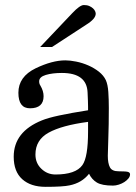

<svg xmlns="http://www.w3.org/2000/svg" viewBox="-20 -723 537 759"><path d="M332 -36.1Q303.7 0 254.9 9.8Q228.5 15.6 160.2 15.6Q101.6 15.6 67.9 -14.6Q34.2 -44.9 34.2 -103.5Q34.2 -202.1 145.5 -247.1Q168.9 -256.8 214.4 -266.6Q259.8 -276.4 328.1 -287.1V-300.8Q328.1 -310.5 327.6 -324.2Q327.1 -337.9 326.2 -357.4Q323.2 -434.6 224.6 -434.6Q187.5 -434.6 161.1 -426.8Q134.8 -418.9 134.8 -401.4Q134.8 -391.6 139.6 -384.8Q152.3 -363.3 152.3 -342.8Q152.3 -294.9 98.6 -294.9Q52.7 -294.9 52.7 -356.4Q52.7 -419.9 121.1 -453.1Q186.5 -484.4 238.3 -484.4Q256.8 -484.4 281.2 -479.5Q305.7 -474.6 329.1 -464.4Q352.5 -454.1 371.1 -439.5Q389.6 -424.8 398.4 -406.2Q406.2 -388.7 408.2 -359.4Q410.2 -330.1 410.2 -295.9Q410.2 -228.5 408.2 -176.3Q406.2 -124 406.2 -107.4Q406.2 -77.1 414.6 -61.5Q422.9 -45.9 448.2 -45.9Q480.5 -45.9 487.3 -43Q494.1 -40 494.1 -34.2Q494.1 -25.4 487.8 -17.6Q481.4 -9.8 471.7 -3.4Q461.9 2.9 449.7 6.8Q437.5 10.7 426.8 10.7Q382.8 10.7 362.8 -1.5Q342.8 -13.7 332 -36.1ZM328.1 -241.2Q224.6 -227.5 172.4 -198.7Q120.1 -169.9 120.1 -112.3Q120.1 -78.1 143.6 -55.7Q167 -33.2 199.2 -33.2Q279.3 -33.2 305.7 -70.3Q328.1 -101.6 328.1 -203.1ZM138.7 -537.1 265.6 -670.9Q295.9 -703.1 311.5 -703.1Q324.2 -703.1 333 -699.2Q341.8 -695.3 347.7 -689.9Q353.5 -684.6 356 -678.7Q358.4 -672.9 358.4 -668.9Q358.4 -648.4 320.3 -625L185.5 -537.1Z"/></svg>

Font: Uchen
Style: Regular
Weight: 400
Designer: Christopher J. Fynn
Foundry: Christopher J. Fynn for DDC
Version: Version 1.000 preliminary